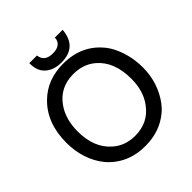

<svg xmlns="http://www.w3.org/2000/svg" viewBox="-241 -1068 1259 1259"><g transform="rotate(-45 389.0 -438.5)"><path d="M302.7 -900.4Q310.1 -835.9 386.2 -835.9Q455.1 -835.9 467.3 -886.2Q467.3 -888.7 467.8 -893.3Q468.3 -897.9 468.3 -900.4H541Q528.3 -753.9 384.3 -753.9Q295.9 -753.9 253.4 -812.5L251 -816.4L251.5 -815.9Q231.4 -845.7 231.4 -900.4ZM385.3 -741.2Q558.6 -741.2 657.7 -616.7L657.2 -617.7L658.2 -616.7Q688.5 -577.1 707.5 -527.3Q726.6 -477.5 734.4 -421.9Q736.8 -406.2 737.8 -388.4Q738.8 -370.6 738.8 -353Q738.8 -280.8 717.3 -216.8Q695.8 -152.8 656.7 -101.1Q647 -88.4 635.7 -76.4Q624.5 -64.5 612.3 -54.7L612.8 -55.2Q520.5 22.5 386.2 22.5Q303.2 22.5 236.6 -7.3Q169.9 -37.1 121.1 -94.7Q79.1 -146.5 56.6 -213.6Q34.2 -280.8 34.2 -358.9Q34.2 -542.5 145 -649.4Q239.7 -741.2 385.3 -741.2ZM385.3 -646Q260.7 -646 192.9 -548.8Q139.2 -473.1 139.2 -358.9Q139.2 -207.5 230.5 -128.4Q293 -72.3 386.2 -72.3Q508.8 -72.3 577.1 -167.5Q632.8 -241.2 632.8 -355Q632.8 -514.2 539.1 -593.3Q476.6 -646 385.3 -646Z"/></g></svg>

Font: SolaimanLipi
Style: Bold
Weight: 700
Designer: Solaiman Karim
Foundry: Al Mamun Sumon
Version: Version 2.000